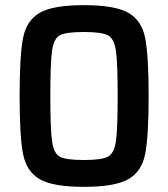

<svg xmlns="http://www.w3.org/2000/svg" viewBox="-20 -716 651 744"><path d="M56 -344Q56 -502 69.5 -569.5Q83 -637 134 -666.5Q185 -696 305 -696Q425 -696 477 -666.5Q529 -637 542.5 -569Q556 -501 556 -344Q556 -187 542.5 -119Q529 -51 477 -21.5Q425 8 305 8Q185 8 134 -21.5Q83 -51 69.5 -118.5Q56 -186 56 -344ZM436 -344Q436 -474 429 -520.5Q422 -567 397.5 -579.5Q373 -592 305 -592Q237 -592 213 -580Q189 -568 182 -521.5Q175 -475 175 -344Q175 -213 182 -166.5Q189 -120 213 -108Q237 -96 305 -96Q373 -96 397.5 -108.5Q422 -121 429 -167.5Q436 -214 436 -344Z"/></svg>

Font: Saira Semi Condensed Medium
Style: Regular
Weight: 500
Width: 4
Designer: Hector Gatti with collaboration of the Omnibus-Type team
Foundry: Omnibus-Type
Version: Version 1.001; ttfautohint (v1.8)